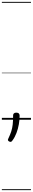

<svg xmlns="http://www.w3.org/2000/svg" viewBox="-20 -1287 353 2064"><path d="M93 238Q84 238 74.5 231.5Q65 225 65 217Q65 213 67 208Q69 203 72 197Q90 159 101 125.5Q112 92 116.5 51.5Q121 11 121 -47Q121 -60 129.5 -68Q138 -76 155 -76Q174 -76 182.5 -67Q191 -58 191 -44Q191 1 182.5 49.5Q174 98 157 143Q140 188 114 223Q110 229 105 233.5Q100 238 93 238ZM0 747H313V757H0ZM0 -20H313V0H0ZM0 -505H313V-500H0ZM0 -1267H313V-1257H0Z"/></svg>

Font: Playwrite VN Guides
Style: Regular
Weight: 400
Designer: Veronika Burian, José Scaglione
Foundry: TypeTogether
Version: Version 1.003